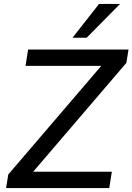

<svg xmlns="http://www.w3.org/2000/svg" viewBox="-20 -957 674 977"><path d="M11 0 22 -69 528 -660 532 -622H110L123 -705H634L623 -637L117 -46L112 -83H549L536 0ZM349 -765 484 -937H591L421 -765Z"/></svg>

Font: Nunito Sans 10pt Medium
Style: Italic
Weight: 500
Italic angle: -9°
Designer: Vernon Adams
Foundry: Vernon Adams
Version: Version 3.101;gftools[0.9.27]